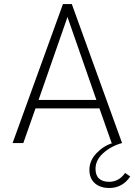

<svg xmlns="http://www.w3.org/2000/svg" viewBox="-20 -710 669 953"><path d="M601.1 148.4 626.5 166Q587.9 223.1 522.5 223.1Q477.1 223.1 450.4 199.2Q423.8 175.3 423.8 133.3Q423.8 86.9 459 50.3Q494.1 13.7 539.1 0H534.2L473.6 -171.9H156.2L95.7 0H42.5L292.5 -689.9H336.4L585.9 0Q531.2 15.1 492.7 49.8Q454.1 84.5 454.1 127.9Q454.1 160.2 471.7 176.3Q489.3 192.4 521.5 192.4Q570.3 192.4 601.1 148.4ZM171.4 -213.9H458.5L314.9 -625.5Z"/></svg>

Font: HK Grotesk Light Legacy
Style: Regular
Weight: 300
Designer: Alfredo Marco Pradil
Foundry: Hanken Design Co.
Version: Version 2.022;PS 002.022;hotconv 1.0.88;makeotf.lib2.5.64775